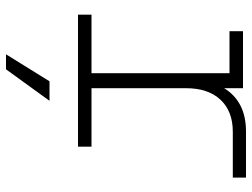

<svg xmlns="http://www.w3.org/2000/svg" viewBox="-120 -480 840 640"><g transform="rotate(90 300.0 -160.0)"><path d="M29 0V-45H224V-505H84V-550H274V-487Q295 -522 331 -541Q367 -560 419 -560H572V-516H419Q351 -516 312.5 -475Q274 -434 274 -360V-45H469V0ZM161 240 251 95H316L211 240Z"/></g></svg>

Font: Tiny Thin
Style: Regular
Weight: 100
Monospace: yes
Designer: Philipp Nurullin, Konstantin Bulenkov
Foundry: JetBrains
Version: Version 2.251; ttfautohint (v1.8.4.7-5d5b)